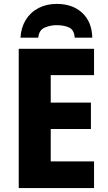

<svg xmlns="http://www.w3.org/2000/svg" viewBox="-20 -964 551 984"><path d="M462 0H76V-714H462V-579H240V-438H446V-303H240V-137H462ZM271 -944Q352 -944 401.5 -898Q451 -852 453 -771H363Q360 -811 334 -823Q308 -835 270 -835Q238 -835 209 -822.5Q180 -810 176 -771H85Q88 -823 112 -862Q136 -901 177 -922.5Q218 -944 271 -944Z"/></svg>

Font: Noto Sans SemiCondensed ExtraBold
Style: Regular
Weight: 800
Width: 4
Designer: Monotype Design Team
Foundry: Monotype Imaging Inc.
Version: Version 2.013; ttfautohint (v1.8.4.7-5d5b)